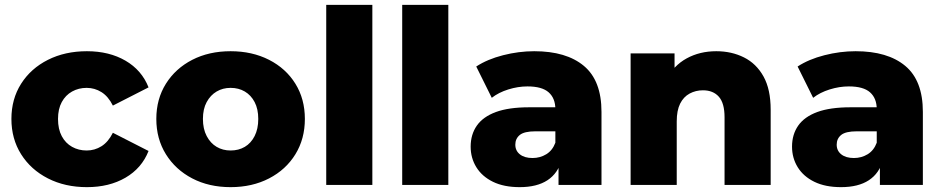

<svg xmlns="http://www.w3.org/2000/svg" viewBox="-20 -762 3881 791"><path d="M338 9Q248 9 177.5 -27Q107 -63 67 -126.5Q27 -190 27 -272Q27 -354 67 -417Q107 -480 177.5 -515.5Q248 -551 338 -551Q430 -551 497 -512Q564 -473 592 -402L445 -327Q426 -365 398 -382.5Q370 -400 337 -400Q304 -400 277 -385Q250 -370 234.5 -341.5Q219 -313 219 -272Q219 -230 234.5 -201Q250 -172 277 -157Q304 -142 337 -142Q370 -142 398 -159.5Q426 -177 445 -215L592 -140Q564 -69 497 -30Q430 9 338 9Z M930 9Q841 9 772 -27Q703 -63 663.5 -126.5Q624 -190 624 -272Q624 -354 663.5 -417Q703 -480 772 -515.5Q841 -551 930 -551Q1019 -551 1088.5 -515.5Q1158 -480 1197 -417Q1236 -354 1236 -272Q1236 -190 1197 -126.5Q1158 -63 1088.5 -27Q1019 9 930 9ZM930 -142Q963 -142 988.5 -157Q1014 -172 1029 -201.5Q1044 -231 1044 -272Q1044 -313 1029 -341.5Q1014 -370 988.5 -385Q963 -400 930 -400Q898 -400 872.5 -385Q847 -370 831.5 -341.5Q816 -313 816 -272Q816 -231 831.5 -201.5Q847 -172 872.5 -157Q898 -142 930 -142Z M1324 0V-742H1514V0Z M1637 0V-742H1827V0Z M2281 0V-101L2268 -126V-312Q2268 -357 2240.5 -381.5Q2213 -406 2153 -406Q2114 -406 2074 -393.5Q2034 -381 2006 -359L1942 -488Q1988 -518 2052.5 -534.5Q2117 -551 2181 -551Q2313 -551 2385.5 -490.5Q2458 -430 2458 -301V0ZM2121 9Q2056 9 2011 -13Q1966 -35 1942.5 -73Q1919 -111 1919 -158Q1919 -208 1944.5 -244.5Q1970 -281 2023 -300.5Q2076 -320 2160 -320H2288V-221H2186Q2140 -221 2121.5 -206Q2103 -191 2103 -166Q2103 -141 2122 -126Q2141 -111 2174 -111Q2205 -111 2230.5 -126.5Q2256 -142 2268 -174L2294 -104Q2279 -48 2235.5 -19.5Q2192 9 2121 9Z M2578 0V-542H2759V-388L2724 -433Q2755 -492 2809 -521.5Q2863 -551 2931 -551Q2994 -551 3045 -525.5Q3096 -500 3125.5 -447Q3155 -394 3155 -310V0H2965V-279Q2965 -337 2941.5 -363.5Q2918 -390 2876 -390Q2846 -390 2821 -376.5Q2796 -363 2782 -335Q2768 -307 2768 -262V0Z M3605 0V-101L3592 -126V-312Q3592 -357 3564.5 -381.5Q3537 -406 3477 -406Q3438 -406 3398 -393.5Q3358 -381 3330 -359L3266 -488Q3312 -518 3376.5 -534.5Q3441 -551 3505 -551Q3637 -551 3709.5 -490.5Q3782 -430 3782 -301V0ZM3445 9Q3380 9 3335 -13Q3290 -35 3266.5 -73Q3243 -111 3243 -158Q3243 -208 3268.5 -244.5Q3294 -281 3347 -300.5Q3400 -320 3484 -320H3612V-221H3510Q3464 -221 3445.5 -206Q3427 -191 3427 -166Q3427 -141 3446 -126Q3465 -111 3498 -111Q3529 -111 3554.5 -126.5Q3580 -142 3592 -174L3618 -104Q3603 -48 3559.5 -19.5Q3516 9 3445 9Z"/></svg>

Font: Montserrat Thin ExtraBold
Style: Regular
Weight: 800
Version: Version 9.000